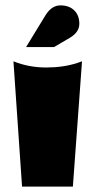

<svg xmlns="http://www.w3.org/2000/svg" viewBox="-20 -694 355 714"><path d="M268 -460 285 -466 251 0H62L30 -466Q87 -443 151.5 -443Q216 -443 268 -460ZM149 -637Q172 -674 204.5 -674Q237 -674 256 -655.5Q275 -637 275 -605.5Q275 -574 239 -553L181 -519H77Z"/></svg>

Font: Wendy One
Style: Regular
Weight: 400
Designer: Alejandro Inler
Foundry: Alejandro Inler
Version: 1.001